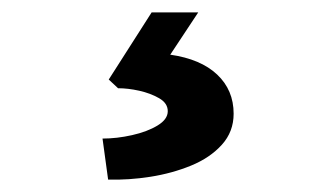

<svg xmlns="http://www.w3.org/2000/svg" viewBox="-20 -44 540 309"><path d="M154 245 145 179Q168 179 192.5 173.5Q217 168 233.5 158Q250 148 250 135Q250 122 236 114Q222 106 204 102Q186 98 170 98L155 84L224 -24H299L254 44Q303 51 329.5 76Q356 101 356 139Q356 168 337 189Q318 210 287.5 222.5Q257 235 222 240.5Q187 246 154 245Z"/></svg>

Font: Lexend Exa SemiBold
Style: Regular
Weight: 600
Designer: Bonnie Shaver-Troup, Thomas Jockin
Foundry: Lexend
Version: Version 1.007